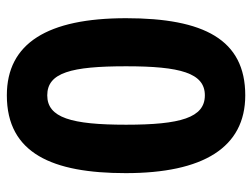

<svg xmlns="http://www.w3.org/2000/svg" viewBox="-110 -632 754 575"><g transform="rotate(90 267.5 -345.0)"><path d="M499 -344C499 -575 423 -702 266 -702C99 -702 35 -578 35 -345C35 -110 110 12 266 12C440 12 499 -125 499 -344ZM179 -345C179 -507 199 -581 266 -581C333 -581 354 -508 354 -345C354 -181 333 -109 266 -109C198 -109 179 -181 179 -345Z"/></g></svg>

Font: Noto Sans Kannada SemiCondensed
Style: Bold
Weight: 700
Width: 4
Designer: Jelle Bosma - Monotype Design Team
Foundry: Monotype Imaging Inc.
Version: Version 2.005